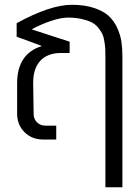

<svg xmlns="http://www.w3.org/2000/svg" viewBox="-20 -585 583 805"><path d="M49.8 -431.2V-487.8Q190.9 -564.9 280.8 -564.9Q334 -564.9 373.3 -552Q412.6 -539.1 435.1 -518.8Q457.5 -498.5 471.2 -468.5Q484.9 -438.5 489 -410.6Q493.2 -382.8 493.2 -348.1V200.2H421.9V-344.2Q421.9 -365.7 421.4 -378.4Q420.9 -391.1 417.7 -411.1Q414.6 -431.2 408.7 -443.4Q402.8 -455.6 391.1 -469.7Q379.4 -483.9 363 -491.9Q346.7 -500 321.5 -505.6Q296.4 -511.2 264.2 -511.2Q235.8 -511.2 193.4 -497.1Q150.9 -482.9 112.8 -461.9L272 -410.2V-362.8H235.8Q179.2 -362.8 148.9 -330.1Q118.7 -297.4 119.1 -235.8L121.1 -106.9Q121.1 -85.4 135.5 -71.8Q149.9 -58.1 170.9 -58.1H215.8V0H161.1Q113.8 0 82.8 -30.8Q51.8 -61.5 51.8 -108.9V-235.8Q51.8 -359.9 155.8 -392.1Z"/></svg>

Font: LT Superior
Style: Regular
Weight: 400
Designer: Daniel Lyons
Foundry: LyonsType
Version: Version 1.000